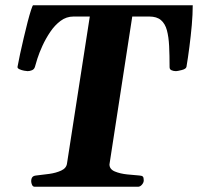

<svg xmlns="http://www.w3.org/2000/svg" viewBox="-20 -713 756 733"><path d="M99.1 -21Q99.1 -30.8 103.3 -36.4Q107.4 -42 118.2 -43Q141.6 -45.4 167.7 -49.1Q193.8 -52.7 213.6 -61.8Q233.4 -70.8 235.8 -88.9L322.8 -649.9H260.7Q233.4 -649.9 211.2 -633.3Q189 -616.7 171.9 -591.3Q154.8 -565.9 142.3 -538.8Q129.9 -511.7 122.8 -489.5Q115.7 -467.3 113.3 -457.5Q110.4 -448.2 101.8 -444.8Q93.3 -441.4 85.4 -441.4Q82 -441.4 72.3 -443.1Q62.5 -444.8 54.2 -448.7Q45.9 -452.6 46.9 -458Q50.3 -477.1 56.6 -506.6Q63 -536.1 70.6 -568.4Q78.1 -600.6 85.4 -628.9Q92.8 -657.2 98.6 -675Q104.5 -692.9 106.4 -692.9H715.8Q715.8 -658.7 712.2 -617.2Q708.5 -575.7 703.1 -534.2Q697.8 -492.7 691.9 -458Q690.4 -449.7 673.8 -445.6Q657.2 -441.4 651.9 -441.4Q642.6 -441.4 634.8 -444.8Q627 -448.2 627.4 -457.5Q627.4 -501.5 625.7 -536.9Q624 -572.3 617.2 -597.4Q610.4 -622.6 594.5 -636.2Q578.6 -649.9 549.8 -649.9H484.9L397.9 -85.4Q397.9 -66.9 418.5 -58.3Q439 -49.8 466.1 -47.1Q493.2 -44.4 511.7 -43Q521.5 -42.5 525.1 -39.1Q528.8 -35.6 528.8 -24.4Q528.8 -16.1 522 -8.1Q515.1 0 506.8 0H112.8Q105.5 0 102.3 -7.3Q99.1 -14.6 99.1 -21Z"/></svg>

Font: Gelasio
Style: Italic
Weight: 400
Italic angle: -8.5°
Designer: Eben Sorkin
Foundry: Eben Sorkin
Version: Version 1.008